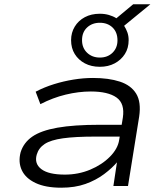

<svg xmlns="http://www.w3.org/2000/svg" viewBox="-20 -866 772 894"><path d="M265 8Q192 8 145.5 -14Q99 -36 81.5 -73.5Q64 -111 76 -157Q90 -202 130.5 -230Q171 -258 247.5 -271.5Q324 -285 445 -285H565L556 -230H424Q330 -230 273 -222Q216 -214 188 -195.5Q160 -177 151 -146Q139 -104 172.5 -78.5Q206 -53 282 -53Q345 -53 400 -76Q455 -99 492 -136.5Q529 -174 535 -215L552 -318Q562 -384 522.5 -412Q483 -440 403 -440Q346 -440 286 -425.5Q226 -411 168 -381L146 -439Q186 -460 231 -474Q276 -488 322.5 -495.5Q369 -503 413 -503Q486 -503 538 -486Q590 -469 614 -430Q638 -391 628 -323L576 0H508L525 -113L528 -114Q503 -84 465 -55.5Q427 -27 378 -9.5Q329 8 265 8ZM445 -555Q405 -555 375 -571Q345 -587 328 -614.5Q311 -642 311 -679Q311 -714 328 -742Q345 -770 375 -786Q405 -802 445 -802Q467 -802 486.5 -796.5Q506 -791 522 -781L600 -846H680L558 -746Q567 -732 573 -715.5Q579 -699 579 -679Q579 -642 561.5 -614.5Q544 -587 514 -571Q484 -555 445 -555ZM445 -598Q481 -598 504 -620.5Q527 -643 527 -678Q527 -716 504 -738Q481 -760 445 -760Q409 -760 385.5 -738Q362 -716 362 -679Q362 -643 385.5 -620.5Q409 -598 445 -598Z"/></svg>

Font: Nunito Sans 7pt Expanded Light
Style: Italic
Weight: 300
Width: 7
Italic angle: -9°
Designer: Vernon Adams
Foundry: Vernon Adams
Version: Version 3.101;gftools[0.9.27]